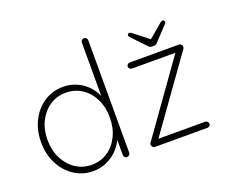

<svg xmlns="http://www.w3.org/2000/svg" viewBox="-121 -927 1319 1124"><g transform="rotate(-20 538.0 -365.0)"><path d="M496 -740Q505 -740 510.5 -734Q516 -728 516 -720V-20Q516 -12 510 -6Q504 0 496 0Q487 0 481.5 -6Q476 -12 476 -20V-162L492 -184Q492 -150 476.5 -115.5Q461 -81 432.5 -52.5Q404 -24 366 -7Q328 10 284 10Q218 10 165.5 -24.5Q113 -59 82.5 -118.5Q52 -178 52 -253Q52 -328 82.5 -387.5Q113 -447 165.5 -481Q218 -515 284 -515Q325 -515 362.5 -499.5Q400 -484 429 -456Q458 -428 475 -390.5Q492 -353 492 -309L476 -334V-720Q476 -728 481.5 -734Q487 -740 496 -740ZM286 -28Q343 -28 386.5 -57Q430 -86 455 -137Q480 -188 480 -253Q480 -318 455 -368.5Q430 -419 386 -448Q342 -477 286 -477Q231 -477 187 -448Q143 -419 117.5 -368.5Q92 -318 92 -253Q92 -189 117.5 -138Q143 -87 187 -57.5Q231 -28 286 -28ZM996 -38Q1004 -38 1010 -32Q1016 -26 1016 -19Q1016 -11 1010 -5.5Q1004 0 996 0H670Q660 0 654.5 -7.5Q649 -15 649 -20Q649 -24 650.5 -27Q652 -30 654 -33L976 -485L981 -477H700Q692 -477 686 -483Q680 -489 680 -496Q680 -504 686 -509.5Q692 -515 700 -515H1006Q1014 -515 1019.5 -509Q1025 -503 1026 -495Q1026 -491 1024.5 -487.5Q1023 -484 1021 -481L701 -33L686 -38ZM855 -558Q839 -558 831 -570L750 -655Q744 -661 744 -667Q744 -672 747.5 -675.5Q751 -679 756 -679Q763 -679 775 -669L866 -598L855 -594L945 -670Q950 -675 955 -677.5Q960 -680 964 -680Q969 -680 972.5 -676.5Q976 -673 976 -668Q976 -665 974.5 -662Q973 -659 970 -656L889 -570Q881 -558 865 -558Z"/></g></svg>

Font: Quicksand Light Light
Style: Regular
Weight: 300
Version: Version 3.006